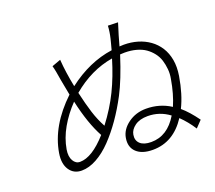

<svg xmlns="http://www.w3.org/2000/svg" viewBox="-123 -904 1202 1071"><g transform="rotate(-20 478.0 -368.5)"><path d="M619.3 -44Q715.9 -44 775.9 -144.2Q718.4 -187.1 648.1 -187.1Q600.9 -187.1 571.9 -166.2Q543 -145.2 538.4 -116.8Q532.7 -83.5 554.2 -63.7Q575.6 -44 619.3 -44ZM404.1 -219.1Q464.1 -297.9 503.4 -378.4Q542.6 -458.8 572.1 -557.2Q441.8 -535.5 329.9 -441.1Q346.2 -369.7 362.7 -317.1Q379.3 -264.6 404.1 -219.1ZM207.7 -76Q279.5 -76 369.3 -176.8Q321.7 -263.5 290.8 -403.1Q239.7 -350.1 205.4 -290Q171.2 -229.8 160.5 -166.9Q153.8 -126.4 168.1 -101.2Q182.5 -76 207.7 -76ZM650.9 -665.1 634.2 -605.8Q642.4 -606.9 659.4 -606.9Q702.8 -606.9 741.1 -595.5Q779.5 -584.2 810.5 -562Q841.6 -539.8 862.4 -507.1Q883.2 -474.4 890.8 -431.8Q898.4 -389.2 889.9 -337Q872.9 -234 836.6 -160.9Q876.4 -127.5 920.1 -67.1L882.8 -28.1Q850.9 -77.8 811.1 -116.1Q735.1 0 612.9 0Q549 0 516.5 -30.7Q484 -61.4 492.9 -114Q500.7 -161.6 546.7 -195.3Q592.7 -229 653.8 -229Q733.7 -229 799 -187.1Q827.4 -252.8 841.6 -337Q847.3 -366.1 844.6 -394.4Q842 -422.6 834.2 -447.8Q826.3 -473 809.8 -494.3Q793.3 -515.6 771.3 -531.1Q749.3 -546.5 717.9 -555.2Q686.4 -563.9 649.5 -563.9Q630.3 -563.9 622.2 -562.9Q578.5 -426.5 536.6 -346.9Q501.8 -280.9 462.4 -224.4Q422.9 -168 379.8 -123Q336.6 -78.1 290.3 -52.6Q244 -27 200.6 -27Q153.4 -27 128.7 -64.1Q104 -101.2 114 -161.9Q139.6 -315.7 280.2 -448.9Q277.3 -463.8 271.5 -494.9Q265.6 -525.9 263.1 -539.1Q253.2 -603.7 245.4 -630L297.6 -649.1Q302.9 -573.2 321 -484Q447.1 -581.3 585.6 -600.9Q589.5 -614 595.2 -636.7Q600.9 -659.4 601.9 -663Q611.2 -701.7 612.9 -736.9L672.6 -735.1Q671.2 -731.5 650.9 -665.1Z"/></g></svg>

Font: Karasuma Gothic
Style: Light Italic
Weight: 300
Italic angle: 9.39998°
Designer: Rasmus Andersson / Ryoko Nishizuka
Foundry: rsms
Version: Version 1.00